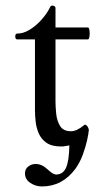

<svg xmlns="http://www.w3.org/2000/svg" viewBox="-20 -515 358 692"><path d="M131 157Q108 157 89 144Q70 131 70 110Q70 94 82 85Q94 76 108 76Q131 76 151 95Q171 114 182 114Q207 114 218 89.5Q229 65 230 9Q223 10 215.5 11.5Q208 13 201 13Q167 13 148 0Q129 -13 120 -33.5Q111 -54 108.5 -76.5Q106 -99 106 -118V-373H42Q35 -373 35 -383.5Q35 -394 42 -394Q65 -394 88 -408.5Q111 -423 130.5 -445Q150 -467 161 -490Q164 -497 173 -494Q180 -492 180 -486V-416H297Q301 -416 302.5 -405.5Q304 -395 302.5 -384Q301 -373 297 -373H180V-150Q180 -131 182.5 -105.5Q185 -80 196.5 -61Q208 -42 236 -42Q257 -42 283 -64Q288 -68 293.5 -61.5Q299 -55 300 -47Q301 -56 300 -44.5Q299 -33 294 -10Q289 13 279 41Q269 69 252 93Q205 157 131 157Z"/></svg>

Font: Junicode SmExp
Style: Regular
Weight: 400
Width: 6
Designer: Peter S. Baker
Version: Version 2.205; ttfautohint (v1.8.4)